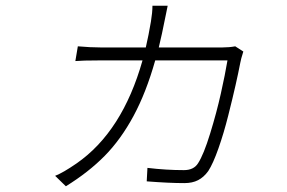

<svg xmlns="http://www.w3.org/2000/svg" viewBox="-20 -597 996 667"><path d="M171.5 13.8Q198.9 3.2 245.7 -29.1Q405.2 -139.6 475.1 -387.1H322.1Q267 -387.1 241.8 -384.9L250.4 -436.1Q294 -432.2 328.5 -432.2H486.5Q496.4 -474.8 504.3 -522Q509.6 -554 509.6 -577.1H562.5Q560.4 -567.5 557.2 -551Q554 -534.4 551.8 -524.9Q544 -484 531.6 -432.2H753.6Q776.3 -432.2 797.2 -436.1L825.3 -418Q816.4 -389.6 815 -380Q808.2 -344.8 798.3 -301Q788.4 -257.1 772.9 -195.7Q757.5 -134.2 738.8 -81.3Q720.2 -28.4 703.5 -2.8Q687.9 18.8 668.1 28.9Q648.4 39.1 620.4 39.1Q567.5 39.1 489.7 33L492.2 -13.8Q556.8 -6 619 -6Q653.1 -6 668 -29.8Q687.5 -59.7 710 -133Q732.6 -206.3 747.3 -272.4Q762.1 -338.4 770.2 -387.1H519.2Q487.9 -275.9 443.9 -194.2Q399.9 -112.6 343.8 -55.6Q287.6 1.4 208.8 50.1Z"/></svg>

Font: Karasuma Gothic
Style: Light Italic
Weight: 300
Italic angle: 9.39998°
Designer: Rasmus Andersson / Ryoko Nishizuka
Foundry: rsms
Version: Version 1.00